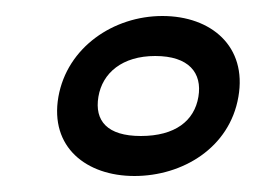

<svg xmlns="http://www.w3.org/2000/svg" viewBox="-20 -190 342 240"><path d="M156 -20C114 -20 98 -39 103 -69C108 -99 133 -120 174 -120C216 -120 233 -99 228 -69C223 -39 199 -20 156 -20ZM148 30C208 30 267 -5 278 -69C289 -132 244 -170 183 -170C122 -170 64 -131 53 -69C42 -6 88 30 148 30Z"/></svg>

Font: Asimov
Style: WidOuIt
Weight: 500
Designer: Google
Version: Version 2.000980; 2014